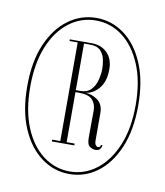

<svg xmlns="http://www.w3.org/2000/svg" viewBox="-65 -761 539 627"><g transform="rotate(10 204.5 -447.0)"><path d="M205.5 -189Q155 -189 113 -219.8Q71 -250.5 46 -308.5Q21 -366.5 21 -448Q21 -530 46 -587.8Q71 -645.5 113 -676Q155 -706.5 205.5 -706.5Q256.5 -706.5 298 -676Q339.5 -645.5 364.2 -587.8Q389 -530 389 -448Q389 -366 364.2 -308Q339.5 -250 298 -219.5Q256.5 -189 205.5 -189ZM205.5 -197.5Q254.5 -197.5 294 -227.8Q333.5 -258 357 -314Q380.5 -370 380.5 -448Q380.5 -526 357 -582Q333.5 -638 294 -668Q254.5 -698 205.5 -698Q156.5 -698 116.8 -668Q77 -638 54 -582Q31 -526 31 -448Q31 -370 54 -314Q77 -258 116.8 -227.8Q156.5 -197.5 205.5 -197.5ZM276.5 -281.5Q267 -281.5 257.5 -287.8Q248 -294 248 -317Q248 -339 248.2 -362.5Q248.5 -386 248.5 -407.5Q248.5 -428.5 236 -442.2Q223.5 -456 191.5 -456H179.5V-290H206V-284H131.5V-290H158.5V-617H131.5V-622.5H204.5Q235.5 -622.5 255.5 -602.8Q275.5 -583 275.5 -548Q275.5 -507.5 255.8 -484.5Q236 -461.5 211 -459.5Q232.5 -459.5 252 -445.8Q271.5 -432 271.5 -402.5V-313Q271.5 -301.5 275.2 -296.8Q279 -292 283 -292Q290.5 -292 291.5 -300.5H296.5Q294 -281.5 276.5 -281.5ZM179.5 -462.5H194.5Q217 -462.5 229.8 -475.8Q242.5 -489 247.5 -508.8Q252.5 -528.5 252.5 -547Q252.5 -560 249.2 -576.5Q246 -593 234.8 -605Q223.5 -617 199.5 -617H179.5Z"/></g></svg>

Font: Imbue 100pt Thin
Style: Regular
Weight: 100
Designer: Tyler Finck
Foundry: Etcetera Type Company
Version: Version 1.102; ttfautohint (v1.8.3)